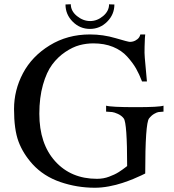

<svg xmlns="http://www.w3.org/2000/svg" viewBox="-20 -869 819 903"><path d="M749 -344Q733 -343 725.5 -342Q718 -341 705 -333.5Q692 -326 681 -312Q663 -289 663 -53Q661 -52 644.5 -44Q628 -36 606 -27Q584 -18 555.5 -8.5Q527 1 492.5 7.5Q458 14 426 14Q342 14 263.5 -13Q185 -40 133 -97Q88 -147 67 -203.5Q46 -260 46 -356Q46 -445 88 -524.5Q130 -604 213.5 -655.5Q297 -707 403 -707Q465 -707 524 -689.5Q583 -672 591 -672Q597 -672 606 -674Q615 -676 626 -684.5Q637 -693 640 -707H663Q662 -701 661.5 -690.5Q661 -680 660 -649Q659 -618 661 -597L671 -486H648Q635 -520 620 -546.5Q605 -573 578.5 -602.5Q552 -632 511.5 -648.5Q471 -665 419 -665Q386 -665 354 -656.5Q322 -648 287 -624.5Q252 -601 225.5 -565.5Q199 -530 182 -470Q165 -410 165 -334Q165 -193 239.5 -110.5Q314 -28 436 -28Q451 -28 465.5 -30.5Q480 -33 493 -38Q506 -43 517 -48Q528 -53 539 -60Q550 -67 556 -71.5Q562 -76 569.5 -81.5Q577 -87 578 -88Q578 -291 562 -312Q551 -326 534 -333.5Q517 -341 507.5 -342Q498 -343 479 -344V-372Q502 -365 619 -365Q728 -365 749 -372ZM518 -848Q518 -801 484 -767Q450 -733 403 -733Q356 -733 322 -767Q288 -801 288 -848L313 -849Q313 -817 342 -793.5Q371 -770 404 -770Q437 -770 465 -793.5Q493 -817 493 -849Q496 -848 518 -848Z"/></svg>

Font: GFS Artemisia
Style: Regular
Weight: 400
Designer: Takis Katsoulidis and George D. Matthiopoulos
Foundry: Takis Katsoulidis and George D. Matthiopoulos
Version: Version 1.0